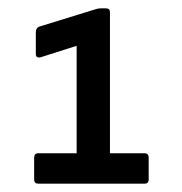

<svg xmlns="http://www.w3.org/2000/svg" viewBox="-20 -791 438 461"><path d="M72 -350Q62 -350 62 -360V-412Q62 -423 72 -423H164V-681L76 -653Q66 -652 66 -661V-713Q66 -724 74 -727L210 -769Q213 -770 216 -770.5Q219 -771 223 -771H234Q244 -771 244 -762V-423H327Q337 -423 337 -412V-360Q337 -350 327 -350Z"/></svg>

Font: Sofia Sans Semi Condensed SemiBold
Style: Regular
Weight: 600
Designer: Botio Nikoltchev, Ani Petrova
Foundry: lettersoup
Version: Version 4.100